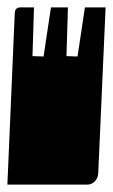

<svg xmlns="http://www.w3.org/2000/svg" viewBox="-20 -510 306 520"><path d="M0 -10 20 -475Q21 -490 35 -490H72L68 -358L98 -357L118 -490H164L160 -358L190 -357L210 -490H266L246 -40Q245 -27 236.5 -18.5Q228 -10 216 -10Z"/></svg>

Font: PrimecolorCV1
Style: Medium
Weight: 500
Designer: gluk
Foundry: gluk
Version: Version 0.672